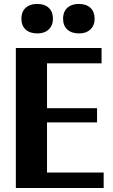

<svg xmlns="http://www.w3.org/2000/svg" viewBox="-20 -940 566 960"><path d="M59.2 0V-700H487.8V-623.4H179.6L215.1 -656V-43L178.6 -77.3H498.3V0ZM136.9 -328V-399.1H465.3V-328ZM374.2 -773Q337.6 -773 316.5 -792.5Q295.4 -811.9 295.4 -846.5Q295.4 -870.4 305 -886.5Q314.5 -902.6 332.3 -911.5Q350.2 -920.3 374.3 -920.3Q411.3 -920.3 432.2 -900.8Q453.1 -881.3 453.1 -846.6Q453.1 -823.8 443.5 -807.3Q433.9 -790.8 416.8 -781.9Q399.6 -773 374.2 -773ZM165.8 -773Q129.2 -773 108.1 -792.5Q87 -811.9 87 -846.5Q87 -870.4 96.6 -886.5Q106.1 -902.6 123.9 -911.5Q141.8 -920.3 165.9 -920.3Q202.9 -920.3 223.8 -900.8Q244.7 -881.3 244.7 -846.6Q244.7 -823.8 235.1 -807.3Q225.5 -790.8 208.4 -781.9Q191.2 -773 165.8 -773Z"/></svg>

Font: Sutasoma
Style: Regular
Weight: 400
Designer: Izhar Fathurrohim, Akbar Rohmanto, Arusyal Khofiqoini
Foundry: Kiwari Kolektiv
Version: Version 1.102